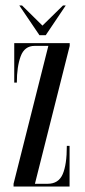

<svg xmlns="http://www.w3.org/2000/svg" viewBox="-20 -681 309 701"><path d="M29.5 0V-10L156.5 -513.5H106.5Q69.5 -513.5 55.5 -475.5Q41.5 -437.5 41.5 -379.5H32V-523.5H234.5V-513.5L107.5 -10H154Q193.5 -10 208.8 -44.8Q224 -79.5 224 -148.5H234V0ZM124 -552.5 50.5 -661H60.5L135 -587.5L210 -661H220L147 -552.5Z"/></svg>

Font: Imbue 100pt
Style: Regular
Weight: 400
Designer: Tyler Finck
Foundry: Etcetera Type Company
Version: Version 1.102; ttfautohint (v1.8.3)